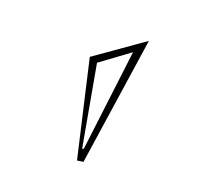

<svg xmlns="http://www.w3.org/2000/svg" viewBox="-45 -815 368 320"><g transform="rotate(-30 138.5 -655.0)"><path d="M45.2 -582.1 37 -589.5 141.8 -728.4 240.4 -702.2ZM54.1 -602.1 56.7 -600.8 208.1 -699.1 147.3 -713.9Z"/></g></svg>

Font: Kalnia Glaze Thin
Style: Regular
Weight: 100
Version: Version 1.110